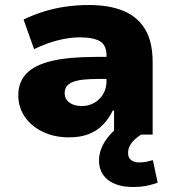

<svg xmlns="http://www.w3.org/2000/svg" viewBox="-20 -537 695 766"><path d="M255 11Q197 11 151 -11Q105 -33 79 -71Q53 -109 53 -157Q53 -209 85 -243Q117 -277 185 -293.5Q253 -310 362 -310H427V-222H373Q340 -222 314.5 -219.5Q289 -217 272 -210.5Q255 -204 246.5 -193Q238 -182 238 -166Q238 -142 256.5 -128Q275 -114 307 -114Q334 -114 356 -126.5Q378 -139 391.5 -161.5Q405 -184 405 -215V-316Q405 -357 378.5 -372.5Q352 -388 298 -388Q260 -388 214 -377Q168 -366 116 -341L74 -459Q113 -478 155 -491Q197 -504 242 -510.5Q287 -517 335 -517Q415 -517 471.5 -494Q528 -471 558.5 -421Q589 -371 589 -289V0H435V-96H430Q414 -63 390.5 -39Q367 -15 334 -2Q301 11 255 11ZM511 209Q446 209 410.5 180.5Q375 152 375 104Q375 59 406 16.5Q437 -26 486 -49L543 0Q527 10 515 22Q503 34 497 46.5Q491 59 491 73Q491 93 503.5 102Q516 111 534 111Q551 111 563 108.5Q575 106 590 102L609 192Q583 201 561 205Q539 209 511 209Z"/></svg>

Font: Nunito Sans 7pt Black
Style: Regular
Weight: 900
Designer: Vernon Adams
Foundry: Vernon Adams
Version: Version 3.101;gftools[0.9.27]